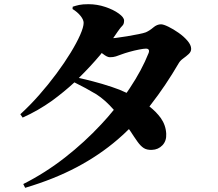

<svg xmlns="http://www.w3.org/2000/svg" viewBox="-20 -827 1040 916"><path d="M91 51Q196 -2 290 -75.5Q384 -149 463 -234Q495 -268 523 -303Q482 -350 440 -377Q390 -407 335 -434Q285 -388 229 -347Q162 -299 88 -266L77 -282Q123 -324 167 -374Q211 -424 249.5 -476Q288 -528 317 -575.5Q346 -623 362.5 -660.5Q379 -698 379 -718Q379 -733 364 -751.5Q349 -770 326 -784L327 -795Q342 -800 358 -803.5Q374 -807 402 -807Q443 -807 482 -794Q521 -781 546.5 -762.5Q572 -744 572 -729Q572 -712 564 -704.5Q556 -697 542 -677Q531 -661 520 -645Q525 -645 532 -646Q557 -649 586.5 -654Q616 -659 641 -664Q666 -669 676 -673Q694 -681 711.5 -696Q729 -711 748 -711Q760 -711 783.5 -699.5Q807 -688 832 -670.5Q857 -653 874.5 -632.5Q892 -612 892 -594Q892 -580 880 -569Q868 -558 854 -548Q840 -538 833 -526Q770 -418 699 -327Q696 -323 693 -319Q725 -294 747 -264Q771 -230 773 -189Q775 -155 755 -134Q735 -113 705 -112Q681 -111 666 -120.5Q651 -130 636 -151Q621 -172 599 -206Q597 -208 595 -211Q569 -185 542 -162Q455 -87 346.5 -29.5Q238 28 100 69ZM584 -384Q592 -395 599 -406Q657 -493 689 -574Q693 -585 689 -590Q686 -595 676 -595Q666 -595 643 -590.5Q620 -586 597 -579.5Q574 -573 561 -568Q545 -562 533 -558Q521 -554 504 -554Q491 -554 471 -570Q468 -572 465 -574Q462 -570 459 -566Q412 -510 356 -455Q385 -449 423 -439Q466 -428 514 -412Q551 -400 584 -384Z"/></svg>

Font: Noto Serif HK ExtraLight Black
Style: Regular
Weight: 900
Version: Version 2.002-H1;hotconv 1.1.0;makeotfexe 2.6.0